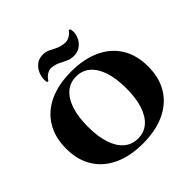

<svg xmlns="http://www.w3.org/2000/svg" viewBox="-234 -1151 1373 1373"><g transform="rotate(-45 452.5 -464.5)"><path d="M450 -714Q579 -714 672.5 -670.5Q766 -627 816 -546Q866 -465 866 -350Q866 -236 816 -154.5Q766 -73 672.5 -29.5Q579 14 450 14Q321 14 228 -29.5Q135 -73 85 -154Q35 -235 35 -350Q35 -464 85 -545.5Q135 -627 228 -670.5Q321 -714 450 -714ZM450 -36Q512 -36 555.5 -73.5Q599 -111 622 -181Q645 -251 645 -350Q645 -449 622 -519Q599 -589 555.5 -626.5Q512 -664 450 -664Q389 -664 345.5 -626.5Q302 -589 279 -519Q256 -449 256 -350Q256 -251 279 -181Q302 -111 345.5 -73.5Q389 -36 450 -36ZM276 -781H288Q293 -792 306 -805.5Q319 -819 338.5 -827.5Q358 -836 380 -832Q413 -827 437.5 -814Q462 -801 486 -790Q510 -779 541 -778Q579 -778 605 -795Q631 -812 645.5 -837.5Q660 -863 663 -889.5Q666 -916 658 -934H646Q643 -926 629.5 -914Q616 -902 597 -894.5Q578 -887 555 -890Q519 -895 493.5 -908Q468 -921 445 -932Q422 -943 393 -943Q356 -943 331 -925.5Q306 -908 292 -882Q278 -856 274 -828.5Q270 -801 276 -781Z"/></g></svg>

Font: Cinzel Black
Style: Regular
Weight: 900
Designer: Natanael Gama
Version: Version 2.000